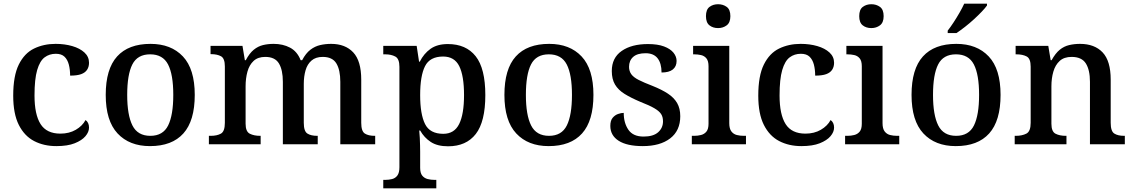

<svg xmlns="http://www.w3.org/2000/svg" viewBox="-20 -786 6175 1046"><path d="M287 10Q219 10 166 -17.5Q113 -45 82.5 -105.5Q52 -166 52 -265Q52 -373 82.5 -434.5Q113 -496 165.5 -521.5Q218 -547 283 -547Q332 -547 373.5 -535Q415 -523 440 -500Q465 -477 465 -444Q465 -422 454.5 -406Q444 -390 422 -382Q400 -374 362 -374Q362 -407 355 -434Q348 -461 331.5 -477Q315 -493 284 -493Q249 -493 223 -473.5Q197 -454 182.5 -404.5Q168 -355 168 -266Q168 -162 201 -110Q234 -58 309 -58Q357 -58 393 -79Q429 -100 446 -132Q455 -126 460 -115.5Q465 -105 465 -91Q465 -67 445.5 -44Q426 -21 387 -5.5Q348 10 287 10Z M797 10Q685 10 620.5 -59Q556 -128 556 -269Q556 -410 618 -478.5Q680 -547 800 -547Q912 -547 976.5 -478.5Q1041 -410 1041 -269Q1041 -128 979 -59Q917 10 797 10ZM799 -46Q868 -46 896 -102.5Q924 -159 924 -269Q924 -380 895.5 -435Q867 -490 798 -490Q729 -490 701 -435Q673 -380 673 -269Q673 -159 701.5 -102.5Q730 -46 799 -46Z M1118 0V-46H1128Q1162 -46 1183.5 -58Q1205 -70 1205 -117V-424Q1205 -468 1184 -479.5Q1163 -491 1130 -491H1127V-536H1301L1314 -458H1319Q1339 -496 1362.5 -515Q1386 -534 1413 -540.5Q1440 -547 1471 -547Q1521 -547 1560 -526.5Q1599 -506 1618 -458H1626Q1646 -496 1671 -515Q1696 -534 1724.5 -540.5Q1753 -547 1784 -547Q1861 -547 1904.5 -500.5Q1948 -454 1948 -352V-117Q1948 -71 1967.5 -58.5Q1987 -46 2021 -46H2024V0H1834V-340Q1834 -405 1812.5 -440.5Q1791 -476 1738 -476Q1700 -476 1677 -456Q1654 -436 1644.5 -402.5Q1635 -369 1635 -329V-117Q1635 -71 1654.5 -58.5Q1674 -46 1708 -46H1711V0H1521V-340Q1521 -405 1499.5 -440.5Q1478 -476 1425 -476Q1385 -476 1361.5 -454Q1338 -432 1328 -395.5Q1318 -359 1318 -316V-112Q1318 -69 1341 -57.5Q1364 -46 1397 -46H1400V0Z M2068 240V194H2078Q2098 194 2116 189.5Q2134 185 2145 170Q2156 155 2156 125V-422Q2156 -466 2133.5 -478Q2111 -490 2079 -490H2068V-536H2250L2263 -450H2267Q2289 -494 2325.5 -520Q2362 -546 2420 -546Q2519 -546 2571.5 -479.5Q2624 -413 2624 -268Q2624 -123 2572 -56Q2520 11 2421 11Q2363 11 2327 -12.5Q2291 -36 2269 -75H2264Q2266 -57 2267 -35Q2268 -13 2268.5 7Q2269 27 2269 41V128Q2269 157 2280.5 171Q2292 185 2310 189.5Q2328 194 2348 194H2357V240ZM2395 -57Q2455 -57 2481.5 -110.5Q2508 -164 2508 -268Q2508 -373 2482 -425.5Q2456 -478 2394 -478Q2322 -478 2295.5 -425.5Q2269 -373 2269 -268Q2269 -164 2295.5 -110.5Q2322 -57 2395 -57Z M2969 10Q2857 10 2792.5 -59Q2728 -128 2728 -269Q2728 -410 2790 -478.5Q2852 -547 2972 -547Q3084 -547 3148.5 -478.5Q3213 -410 3213 -269Q3213 -128 3151 -59Q3089 10 2969 10ZM2971 -46Q3040 -46 3068 -102.5Q3096 -159 3096 -269Q3096 -380 3067.5 -435Q3039 -490 2970 -490Q2901 -490 2873 -435Q2845 -380 2845 -269Q2845 -159 2873.5 -102.5Q2902 -46 2971 -46Z M3482 10Q3396 10 3350.5 -19Q3305 -48 3305 -100Q3305 -129 3317.5 -144Q3330 -159 3347 -165Q3364 -171 3378 -171Q3378 -116 3403.5 -79Q3429 -42 3486 -42Q3539 -42 3565.5 -65.5Q3592 -89 3592 -125Q3592 -149 3581.5 -165Q3571 -181 3544.5 -196.5Q3518 -212 3469 -231Q3417 -253 3382.5 -274.5Q3348 -296 3330.5 -325.5Q3313 -355 3313 -399Q3313 -471 3367 -508.5Q3421 -546 3510 -546Q3563 -546 3597.5 -533Q3632 -520 3649 -499Q3666 -478 3666 -454Q3666 -424 3645.5 -407.5Q3625 -391 3584 -391Q3584 -441 3562.5 -468.5Q3541 -496 3497 -496Q3452 -496 3429.5 -476Q3407 -456 3407 -422Q3407 -399 3419 -382Q3431 -365 3459.5 -350.5Q3488 -336 3535 -318Q3585 -298 3618.5 -276Q3652 -254 3669 -224.5Q3686 -195 3686 -153Q3686 -74 3631 -32Q3576 10 3482 10Z M3749 0V-46H3762Q3781 -46 3799 -50.5Q3817 -55 3828.5 -69Q3840 -83 3840 -112V-425Q3840 -454 3828.5 -468Q3817 -482 3799 -486Q3781 -490 3762 -490H3756V-536H3953V-115Q3953 -85 3964.5 -70Q3976 -55 3994 -50.5Q4012 -46 4032 -46H4044V0ZM3892 -633Q3864 -633 3845 -648Q3826 -663 3826 -698Q3826 -734 3845.5 -748.5Q3865 -763 3892 -763Q3919 -763 3939 -748.5Q3959 -734 3959 -698Q3959 -663 3939 -648Q3919 -633 3892 -633Z M4346 10Q4278 10 4225 -17.5Q4172 -45 4141.5 -105.5Q4111 -166 4111 -265Q4111 -373 4141.5 -434.5Q4172 -496 4224.5 -521.5Q4277 -547 4342 -547Q4391 -547 4432.5 -535Q4474 -523 4499 -500Q4524 -477 4524 -444Q4524 -422 4513.5 -406Q4503 -390 4481 -382Q4459 -374 4421 -374Q4421 -407 4414 -434Q4407 -461 4390.5 -477Q4374 -493 4343 -493Q4308 -493 4282 -473.5Q4256 -454 4241.5 -404.5Q4227 -355 4227 -266Q4227 -162 4260 -110Q4293 -58 4368 -58Q4416 -58 4452 -79Q4488 -100 4505 -132Q4514 -126 4519 -115.5Q4524 -105 4524 -91Q4524 -67 4504.5 -44Q4485 -21 4446 -5.5Q4407 10 4346 10Z M4584 0V-46H4597Q4616 -46 4634 -50.5Q4652 -55 4663.5 -69Q4675 -83 4675 -112V-425Q4675 -454 4663.5 -468Q4652 -482 4634 -486Q4616 -490 4597 -490H4591V-536H4788V-115Q4788 -85 4799.5 -70Q4811 -55 4829 -50.5Q4847 -46 4867 -46H4879V0ZM4727 -633Q4699 -633 4680 -648Q4661 -663 4661 -698Q4661 -734 4680.5 -748.5Q4700 -763 4727 -763Q4754 -763 4774 -748.5Q4794 -734 4794 -698Q4794 -663 4774 -648Q4754 -633 4727 -633Z M5187 10Q5075 10 5010.5 -59Q4946 -128 4946 -269Q4946 -410 5008 -478.5Q5070 -547 5190 -547Q5302 -547 5366.5 -478.5Q5431 -410 5431 -269Q5431 -128 5369 -59Q5307 10 5187 10ZM5189 -46Q5258 -46 5286 -102.5Q5314 -159 5314 -269Q5314 -380 5285.5 -435Q5257 -490 5188 -490Q5119 -490 5091 -435Q5063 -380 5063 -269Q5063 -159 5091.5 -102.5Q5120 -46 5189 -46ZM5143 -619Q5158 -638 5175 -664Q5192 -690 5207.5 -717Q5223 -744 5233 -766H5357V-756Q5348 -743 5329 -723Q5310 -703 5286 -681Q5262 -659 5237 -639.5Q5212 -620 5191 -606H5143Z M5508 0V-46H5514Q5548 -46 5571.5 -58Q5595 -70 5595 -117V-423Q5595 -467 5573 -478.5Q5551 -490 5518 -490H5513V-536H5691L5704 -458H5709Q5730 -496 5753.5 -515Q5777 -534 5805 -540.5Q5833 -547 5864 -547Q5943 -547 5987 -500.5Q6031 -454 6031 -352V-117Q6031 -71 6050.5 -58.5Q6070 -46 6104 -46H6108V0H5918V-340Q5918 -405 5895.5 -440.5Q5873 -476 5818 -476Q5777 -476 5753 -454Q5729 -432 5718.5 -395.5Q5708 -359 5708 -316V-112Q5708 -69 5730.5 -57.5Q5753 -46 5786 -46H5790V0Z"/></svg>

Font: Noto Serif Khojki Medium
Style: Regular
Weight: 500
Version: Version 2.003